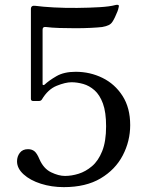

<svg xmlns="http://www.w3.org/2000/svg" viewBox="-20 -757 612 789"><path d="M242 12Q192 12 148 -2Q104 -16 77 -40.5Q50 -65 50 -94Q50 -114 61.5 -129Q73 -144 95 -144Q111 -144 121.5 -135.5Q132 -127 142 -103Q159 -64 190 -49Q221 -34 247 -34Q274 -34 303 -43Q332 -52 358 -74Q384 -96 400 -136Q416 -176 416 -238Q416 -296 403 -331.5Q390 -367 368.5 -386Q347 -405 322 -412Q297 -419 274 -419Q249 -419 213 -404.5Q177 -390 152 -348Q148 -342 140 -342H116Q107 -342 107 -351V-720Q107 -736 126 -733Q155 -729 201 -726.5Q247 -724 297 -724.5Q347 -725 389 -727.5Q431 -730 453 -736Q464 -739 468 -735Q469 -734 468 -728Q467 -726 467 -725Q467 -721 462.5 -709.5Q458 -698 452.5 -686.5Q447 -675 443 -669Q437 -659 427 -654Q417 -649 400 -646Q383 -644 353.5 -642.5Q324 -641 290 -641Q256 -641 224 -642Q192 -643 169 -646Q155 -648 155 -635V-411Q155 -408 157.5 -407.5Q160 -407 163 -409Q181 -426 212 -444Q243 -462 291 -462Q350 -462 401 -437Q452 -412 483.5 -363Q515 -314 515 -243Q515 -177 484.5 -118.5Q454 -60 393.5 -24Q333 12 242 12Z"/></svg>

Font: TsukuhouMincho
Style: Regular
Weight: 400
Designer: Iose
Foundry: Typographish
Version: Version 1.001; ttfautohint (v1.8.3)